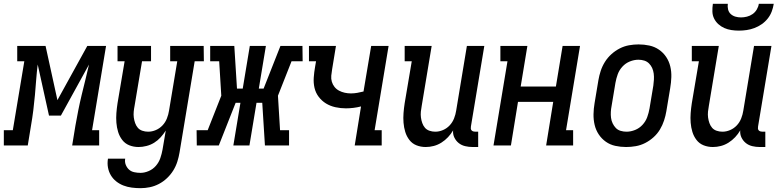

<svg xmlns="http://www.w3.org/2000/svg" viewBox="-67 -760 4087 1003"><path d="M-47 0V-80H0L60 -440H23V-520H171L233 -237L389 -520H487L414 -80H451V0H310L327 -104Q334 -144 342 -184Q350 -224 359.5 -263.5Q369 -303 379 -343Q389 -383 398 -423L251 -156H189L130 -423Q125 -383 122 -343Q119 -303 115.5 -263.5Q112 -224 107 -184Q102 -144 95 -104L78 0Z M667 223Q644 223 621 220Q598 217 577.5 209Q557 201 540 187.5Q523 174 512 155.5Q501 137 497 115Q493 93 497 69H587Q584 86 590 101Q596 116 607 126Q618 136 634 139.5Q650 143 667 143Q688 143 710 133.5Q732 124 747.5 106Q763 88 770.5 66Q778 44 782 22L799 -78Q787 -59 772 -42.5Q757 -26 738.5 -14.5Q720 -3 698.5 2.5Q677 8 657 8Q631 8 608.5 -1Q586 -10 571.5 -29Q557 -48 550 -71Q543 -94 541 -119Q539 -144 541 -169.5Q543 -195 547 -221L584 -440H547V-520H722V-440H675L636 -207Q633 -192 631.5 -176.5Q630 -161 632 -146Q634 -131 639 -117Q644 -103 653 -92.5Q662 -82 676.5 -77Q691 -72 707 -72Q727 -72 747 -80.5Q767 -89 782 -105Q797 -121 805 -141.5Q813 -162 816 -182L859 -440H822V-520H997L998 -440H950L871 36Q867 60 859.5 84Q852 108 838.5 130Q825 152 805.5 170.5Q786 189 763 201Q740 213 715.5 218Q691 223 667 223Z M961 0 960 -80H1018L1089 -260L1078 -440H1031V-520H1157L1171 -297H1201L1238 -520H1322L1285 -297H1310L1398 -520H1513L1514 -440H1456L1385 -260L1396 -80H1443V0H1317L1303 -223H1273L1236 0H1152L1189 -223H1164L1076 0Z M1786 0 1819 -204Q1800 -199 1779.5 -196.5Q1759 -194 1740 -194Q1712 -194 1685 -200Q1658 -206 1636 -219.5Q1614 -233 1598 -254Q1582 -275 1576 -301Q1570 -327 1572 -355Q1574 -383 1579 -411L1584 -440H1547V-520H1688L1668 -398Q1665 -381 1663.5 -364.5Q1662 -348 1666.5 -333Q1671 -318 1680.5 -306Q1690 -294 1704 -286.5Q1718 -279 1734 -275.5Q1750 -272 1766 -272Q1783 -272 1799.5 -275Q1816 -278 1832 -282L1872 -520H1963L1890 -80H1927V0Z M2157 8Q2131 8 2108.5 -1Q2086 -10 2071.5 -29Q2057 -48 2050 -71Q2043 -94 2041 -119Q2039 -144 2041 -169.5Q2043 -195 2047 -221L2084 -440H2047V-520H2188L2136 -207Q2133 -192 2131.5 -176.5Q2130 -161 2132 -146Q2134 -131 2139 -117Q2144 -103 2153 -92.5Q2162 -82 2176.5 -77Q2191 -72 2207 -72Q2227 -72 2247 -80.5Q2267 -89 2282 -105Q2297 -121 2305 -141.5Q2313 -162 2316 -182L2372 -520H2463L2393 -99Q2392 -93 2392.5 -88Q2393 -83 2396.5 -79Q2400 -75 2405.5 -73.5Q2411 -72 2416 -72H2431V8H2402Q2382 8 2363 3.5Q2344 -1 2329.5 -12.5Q2315 -24 2306.5 -41.5Q2298 -59 2300 -79Q2289 -60 2273.5 -43.5Q2258 -27 2239 -15Q2220 -3 2199 2.5Q2178 8 2157 8Z M2511 0 2584 -440H2547V-520H2688L2653 -308H2837L2872 -520H2963L2890 -80H2927V0H2786L2823 -228H2639L2602 0Z M3204 8Q3175 8 3147.5 2Q3120 -4 3098 -19.5Q3076 -35 3061 -57.5Q3046 -80 3039.5 -107Q3033 -134 3033.5 -163Q3034 -192 3039 -221L3059 -341Q3063 -365 3071 -389.5Q3079 -414 3093 -436.5Q3107 -459 3127 -477Q3147 -495 3170.5 -507Q3194 -519 3219 -523.5Q3244 -528 3269 -528Q3298 -528 3325.5 -522Q3353 -516 3375.5 -500.5Q3398 -485 3413 -462.5Q3428 -440 3434.5 -413Q3441 -386 3440 -357Q3439 -328 3434 -299L3414 -179Q3410 -155 3402 -130.5Q3394 -106 3380.5 -83.5Q3367 -61 3347 -43Q3327 -25 3303.5 -13Q3280 -1 3254.5 3.5Q3229 8 3204 8ZM3206 -72Q3228 -72 3250.5 -81Q3273 -90 3289.5 -108Q3306 -126 3314 -148Q3322 -170 3326 -193L3346 -313Q3348 -328 3349 -344Q3350 -360 3348 -375.5Q3346 -391 3340 -404.5Q3334 -418 3323.5 -428.5Q3313 -439 3298.5 -443.5Q3284 -448 3268 -448Q3246 -448 3223.5 -439Q3201 -430 3184.5 -412Q3168 -394 3160 -372Q3152 -350 3148 -327L3128 -207Q3125 -192 3124 -176Q3123 -160 3125 -144.5Q3127 -129 3133.5 -115.5Q3140 -102 3150 -91.5Q3160 -81 3175 -76.5Q3190 -72 3206 -72Z M3657 8Q3631 8 3608.5 -1Q3586 -10 3571.5 -29Q3557 -48 3550 -71Q3543 -94 3541 -119Q3539 -144 3541 -169.5Q3543 -195 3547 -221L3584 -440H3547V-520H3688L3636 -207Q3633 -192 3631.5 -176.5Q3630 -161 3632 -146Q3634 -131 3639 -117Q3644 -103 3653 -92.5Q3662 -82 3676.5 -77Q3691 -72 3707 -72Q3727 -72 3747 -80.5Q3767 -89 3782 -105Q3797 -121 3805 -141.5Q3813 -162 3816 -182L3872 -520H3963L3893 -99Q3892 -93 3892.5 -88Q3893 -83 3896.5 -79Q3900 -75 3905.5 -73.5Q3911 -72 3916 -72H3931V8H3902Q3882 8 3863 3.5Q3844 -1 3829.5 -12.5Q3815 -24 3806.5 -41.5Q3798 -59 3800 -79Q3789 -60 3773.5 -43.5Q3758 -27 3739 -15Q3720 -3 3699 2.5Q3678 8 3657 8ZM3793 -600Q3773 -600 3753.5 -603Q3734 -606 3717 -613.5Q3700 -621 3686 -633.5Q3672 -646 3663.5 -663Q3655 -680 3654.5 -700Q3654 -720 3657 -740H3735Q3733 -725 3736.5 -710.5Q3740 -696 3750.5 -686.5Q3761 -677 3775 -673Q3789 -669 3804 -669Q3819 -669 3835 -673Q3851 -677 3864.5 -686.5Q3878 -696 3886.5 -710.5Q3895 -725 3897 -740H3975Q3972 -720 3964.5 -700Q3957 -680 3943.5 -663Q3930 -646 3912 -633.5Q3894 -621 3874 -613.5Q3854 -606 3833.5 -603Q3813 -600 3793 -600Z"/></svg>

Font: Iosevka Curly Slab Medium
Style: Italic
Weight: 500
Italic angle: -9°
Monospace: yes
Designer: Belleve Invis
Foundry: Belleve Invis
Version: Version 22.1.2; ttfautohint (v1.8.4)